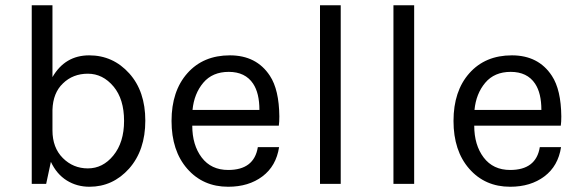

<svg xmlns="http://www.w3.org/2000/svg" viewBox="-20 -701 2214 732"><path d="M101 0V-681H180V-407Q228 -490 320 -490Q411 -490 473 -421Q534 -353 534 -241Q534 -128 472 -58Q410 11 321 11Q273 11 234.5 -13Q196 -37 174 -84L156 0ZM180 -204Q180 -138 219.5 -98.5Q259 -59 315 -59Q372 -59 412 -108Q453 -158 453 -240Q453 -323 413 -371Q372 -420 315 -420Q258 -420 220 -383Q182 -347 180 -282Z M1009 -412Q1044 -359 1045 -257Q1045 -235 1043 -222H713Q713 -148 749 -100.5Q785 -53 850 -53Q949 -53 963 -140H1044Q1033 -68 980.5 -28.5Q928 11 850 11Q754 11 694 -57.5Q634 -126 634 -240Q634 -354 694.5 -422Q755 -490 856.5 -490Q958 -490 1009 -412ZM714 -282H969Q969 -346 945 -382Q915 -427 852 -427Q790 -427 755 -385.5Q720 -344 714 -282Z M1200 0V-681H1279V0Z M1480 0V-681H1559V0Z M2084 -412Q2119 -359 2120 -257Q2120 -235 2118 -222H1788Q1788 -148 1824 -100.5Q1860 -53 1925 -53Q2024 -53 2038 -140H2119Q2108 -68 2055.5 -28.5Q2003 11 1925 11Q1829 11 1769 -57.5Q1709 -126 1709 -240Q1709 -354 1769.5 -422Q1830 -490 1931.5 -490Q2033 -490 2084 -412ZM1789 -282H2044Q2044 -346 2020 -382Q1990 -427 1927 -427Q1865 -427 1830 -385.5Q1795 -344 1789 -282Z"/></svg>

Font: Karmilla
Style: Regular
Weight: 400
Designer: Jonathan Pinhorn
Version: Version 1.000